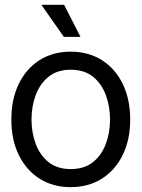

<svg xmlns="http://www.w3.org/2000/svg" viewBox="-20 -768 590 800"><path d="M274.4 11.7Q200.7 11.7 145 -23.4Q89.4 -58.6 58.3 -122.1Q27.3 -185.5 27.3 -269.5Q27.3 -355 58.3 -418.7Q89.4 -482.4 145 -517.6Q200.7 -552.7 274.4 -552.7Q348.6 -552.7 404.3 -517.6Q460 -482.4 491.2 -418.7Q522.5 -355 522.5 -269.5Q522.5 -185.5 491.2 -122.1Q460 -58.6 404.3 -23.4Q348.6 11.7 274.4 11.7ZM274.4 -63.5Q331.1 -63.5 367.2 -92.3Q403.3 -121.1 420.9 -168.2Q438.5 -215.3 438.5 -269.5Q438.5 -324.7 420.9 -372.1Q403.3 -419.4 367.2 -448.5Q331.1 -477.5 274.4 -477.5Q218.8 -477.5 182.6 -448.5Q146.5 -419.4 128.9 -372.1Q111.3 -324.7 111.3 -269.5Q111.3 -215.3 128.9 -168.2Q146.5 -121.1 182.6 -92.3Q218.8 -63.5 274.4 -63.5ZM315.4 -614.3H246.1L152.3 -748H247.1Z"/></svg>

Font: Inter Tight
Style: Regular
Weight: 400
Designer: Rasmus Andersson
Foundry: rsms
Version: Version 3.002